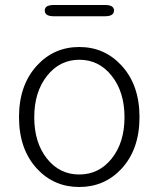

<svg xmlns="http://www.w3.org/2000/svg" viewBox="-20 -735 634 768"><path d="M128 -60Q56 -138 56 -266.5Q56 -395 128 -473Q196 -547 297 -547Q398 -547 466 -473Q538 -395 538 -266.5Q538 -138 466 -60Q398 13 297 13Q196 13 128 -60ZM167.5 -101Q218 -37 297 -37Q376 -37 427 -101Q478 -165 478 -266Q478 -367 427 -431.5Q376 -496 297.5 -496Q219 -496 168 -431.5Q117 -367 117 -266Q117 -165 167.5 -101ZM195 -670Q159 -670 159 -693Q159 -715 195 -715H400Q436 -715 436 -693Q436 -670 400 -670Z"/></svg>

Font: Resource Han Rounded JP Light
Style: Regular
Weight: 300
Designer: Cyano Hao (round all glyphs); Ryoko NISHIZUKA 西塚涼子 (kana, bopomofo & ideographs); Paul D. Hunt (Latin, Greek & Cyrillic)
Foundry: Cyano Hao
Version: 0.990